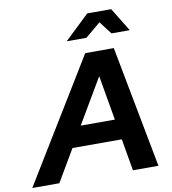

<svg xmlns="http://www.w3.org/2000/svg" viewBox="-156 -1004 971 1087"><g transform="rotate(-10 329.5 -460.0)"><path d="M-59 0 368.8 -700H533.1L666.2 0H519.6L487.9 -183.5H204.5L96.5 0ZM272.4 -300.3H468.7L424 -557.6ZM277.4 -784.3 419 -919.6H556.6L639.8 -784.3H534.6L478.5 -857.8L390.2 -784.3Z"/></g></svg>

Font: Red Hat Display
Style: Italic
Weight: 300
Italic angle: -12°
Designer: Pentagram, MCKL
Foundry: Pentagram, MCKL
Version: Version 1.023